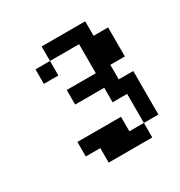

<svg xmlns="http://www.w3.org/2000/svg" viewBox="-84 -312 383 409"><g transform="rotate(-30 107.0 -107.0)"><path d="M142.9 0V-35.7H35.7V0H71.4V35.7H178.6V0ZM178.6 -71.4V0H214.3V-107.1H178.6V-142.9H214.3V-214.3H178.6V-250H71.4V-214.3H142.9V-142.9H71.4V-107.1H142.9V-71.4ZM35.7 -214.3V-178.6H71.4V-214.3Z"/></g></svg>

Font: Gossip Low Pixel
Style: Regular
Weight: 500
Width: 3
Designer: Deborah Khodanovich
Version: Version 1.001;Glyphs 3.3.1 (3343)